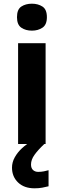

<svg xmlns="http://www.w3.org/2000/svg" viewBox="-20 -780 345 1040"><path d="M227 -546V0H78V-546ZM153 -760Q186 -760 210 -744.5Q234 -729 234 -687Q234 -646 210 -630Q186 -614 153 -614Q119 -614 95.5 -630Q72 -646 72 -687Q72 -729 95.5 -744.5Q119 -760 153 -760ZM148 111Q148 131 159 141Q170 151 187 151Q203 151 218 148Q233 145 243 142V229Q227 233 209 236.5Q191 240 167 240Q111 240 78 208.5Q45 177 45 128Q45 99 60 72Q75 45 99.5 22.5Q124 0 155 -17L220 0Q186 32 167 58.5Q148 85 148 111Z"/></svg>

Font: Noto Sans Thai
Style: Bold
Weight: 700
Designer: Monotype Design Team
Foundry: Monotype Imaging Inc.
Version: Version 2.001